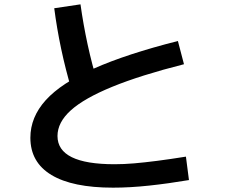

<svg xmlns="http://www.w3.org/2000/svg" viewBox="-20 -811 1040 885"><path d="M501 54Q314 54 217 -4.5Q120 -63 120 -176Q120 -271 191 -349.5Q262 -428 412.5 -495Q563 -562 800 -622L828 -515Q627 -464 497.5 -411Q368 -358 306.5 -302.5Q245 -247 245 -184Q245 -54 508 -54Q551 -54 598 -58Q645 -62 703.5 -69.5Q762 -77 837 -89L851 19Q756 35 667.5 44.5Q579 54 501 54ZM311 -393Q282 -491 262 -585.5Q242 -680 230 -773L351 -791Q364 -698 384 -605.5Q404 -513 432 -422Z"/></svg>

Font: M PLUS 1 SemiBold
Style: Regular
Weight: 600
Designer: Coji Morishita
Foundry: UNDERFOREST DESIGN
Version: Version 1.001